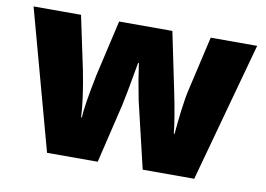

<svg xmlns="http://www.w3.org/2000/svg" viewBox="-64 -651 1039 749"><g transform="rotate(10 455.0 -276.5)"><path d="M542 0 479.5 -263.7 464.8 -343.3 455.1 -407.2H452.1Q428.2 -270.5 419.9 -234.9L363.8 0H163.1L12.2 -553.2H200.2L245.1 -340.8Q266.6 -231.4 270 -159.2H272.9Q274.4 -204.1 299.8 -330.1L351.1 -553.2H562L608.9 -327.1Q631.3 -219.2 637.2 -159.2H640.1Q643.1 -196.3 649.9 -251.7Q656.7 -307.1 665 -340.8L713.9 -553.2H897.9L746.1 0Z"/></g></svg>

Font: OpenSans-ExtraBold
Style: Regular
Weight: 800
Foundry: Ascender Corporation
Version: Version 1.10